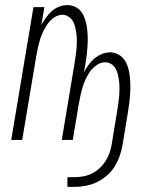

<svg xmlns="http://www.w3.org/2000/svg" viewBox="-20 -548 640 752"><path d="M244 184V146H270Q287 146 304.5 143Q322 140 338 132.5Q354 125 368 112.5Q382 100 392 85Q402 70 408 53.5Q414 37 417 20L440 -120Q442 -134 444 -147.5Q446 -161 447 -175Q448 -189 448 -202.5Q448 -216 446.5 -229Q445 -242 442 -255Q439 -268 433 -279Q427 -290 416 -297Q405 -304 392 -304Q375 -304 360 -294Q345 -284 334.5 -270Q324 -256 316.5 -240Q309 -224 304 -208Q299 -192 295.5 -175.5Q292 -159 289 -143L265 0H222L273 -306Q275 -320 277 -333.5Q279 -347 280 -360.5Q281 -374 281 -387.5Q281 -401 279.5 -414Q278 -427 275 -440Q272 -453 266 -464Q260 -475 249 -482.5Q238 -490 225 -490Q208 -490 193 -480Q178 -470 167.5 -455.5Q157 -441 149.5 -425.5Q142 -410 137 -393.5Q132 -377 128.5 -361Q125 -345 122 -328L67 0H24L111 -520H154L142 -450Q150 -465 160 -479Q170 -493 183 -504.5Q196 -516 212 -522Q228 -528 244 -528Q261 -528 276 -520.5Q291 -513 300 -499.5Q309 -486 314 -470Q319 -454 321 -437.5Q323 -421 323.5 -404Q324 -387 323 -369.5Q322 -352 320 -334.5Q318 -317 315 -300L309 -265Q317 -280 327 -294Q337 -308 350 -319Q363 -330 379 -336.5Q395 -343 411 -343Q428 -343 443 -335Q458 -327 467 -314Q476 -301 481 -285Q486 -269 488 -252Q490 -235 490.5 -218Q491 -201 490 -184Q489 -167 487 -149.5Q485 -132 482 -114L460 20Q456 42 448.5 63.5Q441 85 428.5 105Q416 125 397.5 140.5Q379 156 358 166Q337 176 314.5 180Q292 184 270 184Z"/></svg>

Font: Iosevka SS04 XLt Ex
Style: Italic
Weight: 200
Width: 7
Italic angle: -9°
Monospace: yes
Designer: Belleve Invis
Foundry: Belleve Invis
Version: Version 19.0.0; ttfautohint (v1.8.4)